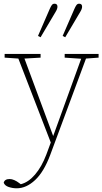

<svg xmlns="http://www.w3.org/2000/svg" viewBox="-39 -761 552 1036"><path d="M310 -450V-470H493V-450L425 -445L232 75Q198 166 150.5 210.5Q103 255 51 255Q29 255 8 248Q-13 241 -19 225Q-14 205 13 205Q25 205 38.5 211Q52 217 65 227L73 233Q114 223 150 181Q186 139 211 73L235 8L60 -445L-14 -450V-470H180V-450L93 -445L248 -27L399 -444ZM166 -567 229 -712Q235 -726 240.5 -733.5Q246 -741 255 -741Q271 -741 271 -725Q271 -719 268.5 -712Q266 -705 261 -697L180 -560ZM299 -567 362 -712Q368 -726 373.5 -733.5Q379 -741 388 -741Q404 -741 404 -725Q404 -719 401.5 -712Q399 -705 394 -697L313 -560Z"/></svg>

Font: Source Serif Pro ExtraLight
Style: Regular
Weight: 200
Designer: Frank Grießhammer
Foundry: Adobe Systems Incorporated
Version: Version 3.001;hotconv 1.0.111;makeotfexe 2.5.65597